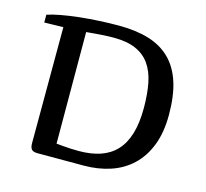

<svg xmlns="http://www.w3.org/2000/svg" viewBox="-101 -815 1000 930"><g transform="rotate(15 398.5 -349.5)"><path d="M30.8 -659.2Q59.1 -668.5 99.9 -676Q140.6 -683.6 188 -688.7Q235.4 -693.8 286.4 -696.5Q337.4 -699.2 385.7 -699.2Q471.2 -699.2 535.6 -679.4Q600.1 -659.7 643.3 -616.9Q686.5 -574.2 708.3 -506.8Q730 -439.5 730 -344.2Q730 -255.4 704.8 -190.7Q679.7 -126 634.8 -83.5Q589.8 -41 528.3 -20.5Q466.8 0 394 0H163.1Q141.1 0 133.1 -9.5Q125 -19 125 -40L126 -622.1Q99.1 -621.6 78.6 -621.1Q60.5 -620.6 45.9 -620.4Q31.2 -620.1 30.8 -620.1ZM240.2 -68.8Q256.8 -66.9 275.9 -65.4Q292 -64 312.3 -63Q332.5 -62 353 -62Q413.6 -62 460.4 -77.6Q507.3 -93.3 539.3 -127.2Q571.3 -161.1 587.6 -214.8Q604 -268.6 604 -344.2Q604 -414.6 593.3 -469Q582.5 -523.4 556.4 -560.5Q530.3 -597.7 486.3 -616.9Q442.4 -636.2 376 -636.2Q350.1 -636.2 325.4 -634.8Q300.8 -633.3 281.5 -631.6Q262.2 -629.9 250.7 -628.9Q239.3 -627.9 238.8 -627.9Z"/></g></svg>

Font: Artifika
Style: Medium
Weight: 500
Designer: Yulya Zhdanova | Cyreal.org
Foundry: Yulya Zhdanova | Cyreal
Version: Version 1.000